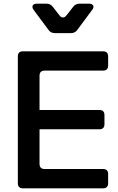

<svg xmlns="http://www.w3.org/2000/svg" viewBox="-20 -1024 641 1044"><path d="M105 0Q77 0 77 -28V-717Q77 -745 105 -745H540Q568 -745 568 -717V-668Q568 -640 540 -640H223Q195 -640 195 -612V-426H520Q548 -426 548 -398V-349Q548 -321 520 -321H195V-133Q195 -105 223 -105H540Q568 -105 568 -77V-28Q568 0 540 0ZM278 -844Q256 -844 244 -861L163 -970Q153 -984 158 -994Q163 -1004 181 -1004H233Q254 -1004 267 -987L303 -941Q311 -929 322 -929Q333 -929 342 -941L378 -987Q391 -1004 412 -1004H464Q481 -1004 486.5 -994Q492 -984 481 -970L400 -861Q388 -844 366 -844Z"/></svg>

Font: Pitagon Sans Text SemiBold
Style: Regular
Weight: 600
Designer: Travis Tran
Foundry: Pitagon
Version: Version 1.001; ttfautohint (v1.8.4.7-5d5b);gftools[0.9.26]